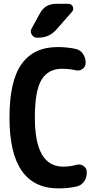

<svg xmlns="http://www.w3.org/2000/svg" viewBox="-20 -990 540 1019"><path d="M277.3 -969.7H342.8Q359.4 -969.7 366.2 -955.1Q373 -940.4 362.3 -927.7L278.3 -832Q241.2 -790 182.6 -790H176.8Q158.2 -790 148.4 -806.6Q138.7 -823.2 148.4 -839.8L192.4 -919.9Q219.7 -969.7 277.3 -969.7ZM385.7 -115.2Q405.3 -121.1 422.9 -109.4Q440.4 -97.7 440.4 -78.1V-72.3Q440.4 -45.9 425.3 -25.4Q410.2 -4.9 385.7 0Q341.8 9.8 290 9.8Q30.3 9.8 30.3 -365.2Q30.3 -560.5 94.7 -650.4Q159.2 -740.2 285.2 -740.2Q336.9 -740.2 380.9 -730.5Q405.3 -725.6 419.9 -704.6Q434.6 -683.6 434.6 -658.2V-657.2Q434.6 -635.7 418 -624Q401.4 -612.3 380.9 -617.2Q347.7 -625 309.6 -625Q235.4 -625 200.2 -566.4Q165 -507.8 165 -365.2Q165 -105.5 315.4 -105.5Q349.6 -105.5 385.7 -115.2Z"/></svg>

Font: Rounded Mgen+ 1m bold
Style: Bold
Weight: 700
Designer: [Source Han Sans]
Ryoko NISHIZUKA  (kana & ideographs); Paul D. Hunt (Latin, Greek & Cyrillic); Wenlong ZHANG  (bopomofo
Version: Version 1.059.20150602